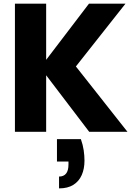

<svg xmlns="http://www.w3.org/2000/svg" viewBox="-20 -722 760 1052"><path d="M292.1 40.2H423.1Q434.3 71.9 438.6 101.4Q442.9 130.9 442.9 158.2Q442.9 202.9 427.8 237.2Q412.6 271.6 381.8 290.9Q351 310.2 303.5 310.2V245.4Q329 245.4 342.1 229Q355.2 212.7 355.2 178.8V163.1H292.1ZM61.8 0V-701.9H232.9V0ZM200.7 -351.9 467.5 -701.9H667.5L370 -325.2L387.9 -367.9L678.3 0H468.6Z"/></svg>

Font: Poppins Variable
Style: Regular
Weight: 100
Designer: Jonny Pinhorn
Foundry: Indian Type Foundry
Version: Version 6.000